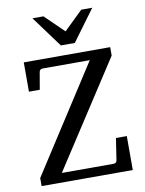

<svg xmlns="http://www.w3.org/2000/svg" viewBox="-97 -963 780 1031"><g transform="rotate(-10 293.5 -448.0)"><path d="M479 -896 354 -726.1H277.8L152.8 -896H212.9L315.9 -795.9L418.9 -896ZM542 0H44.9V-43.9L417 -621.1H161.1Q144 -621.1 141.1 -605L125 -511.2H65.9V-670.9H537.1V-625L164.1 -50.8H445.8Q462.4 -50.8 464.8 -66.9L482.9 -185.1H542Z"/></g></svg>

Font: Ezra SIL SR
Style: Regular
Weight: 400
Designer: Development by SIL's NRSI team. OpenType tables by Ralph Hancock ( hancock@dircon.co.uk ).
Foundry: Development by SIL's NRSI team.
Version: Version 2.51; 2007